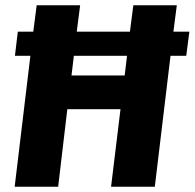

<svg xmlns="http://www.w3.org/2000/svg" viewBox="-20 -713 743 733"><path d="M404 0 440 -296H237L202 0H36L96 -500H37L48 -592H107L120 -693H286L273 -592H476L489 -693H655L642 -592H703L691 -500H631L571 0ZM456 -425 465 -500H262L253 -425Z"/></svg>

Font: Qjlgwqiwhsfqbnnlvksmvfsycuq
Style: Regular
Weight: 700
Italic angle: -8°
Designer: Carrois Corporate & Edenspiekermann
Foundry: Carrois Corporate GbR & Edenspiekermann AG
Version: Version 2.001